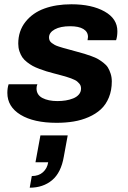

<svg xmlns="http://www.w3.org/2000/svg" viewBox="-20 -559 596 893"><path d="M243.2 12.2Q137.2 12.2 75.7 -25.1Q14.2 -62.5 14.2 -127Q14.2 -149.4 20 -167H153.8Q149.9 -157.7 149.9 -147.9Q149.9 -117.7 177.2 -103.3Q204.6 -88.9 247.1 -88.9Q267.1 -88.9 285.4 -91.8Q303.7 -94.7 320.3 -101.3Q336.9 -107.9 346.9 -119.6Q356.9 -131.3 356.9 -147Q356.9 -153.8 355 -159.7Q353 -165.5 348.4 -170.7Q343.8 -175.8 339.1 -179.9Q334.5 -184.1 325.7 -188Q316.9 -191.9 310.3 -194.6Q303.7 -197.3 292 -200.7Q280.3 -204.1 272.9 -206.3Q265.6 -208.5 251.5 -212.2Q237.3 -215.8 230 -217.8Q209.5 -223.1 196 -227.3Q182.6 -231.4 163.6 -238.5Q144.5 -245.6 132.1 -252.4Q119.6 -259.3 105.7 -270Q91.8 -280.8 83.7 -292.7Q75.7 -304.7 70.3 -320.8Q64.9 -336.9 64.9 -356Q64.9 -415 98.4 -457.3Q131.8 -499.5 186.5 -519.3Q241.2 -539.1 312 -539.1Q406.7 -539.1 466.3 -505.6Q525.9 -472.2 525.9 -414.1Q525.9 -389.6 520 -372.1H387.2Q389.2 -383.8 389.2 -387.2Q389.2 -411.1 367.7 -424.1Q346.2 -437 306.2 -437Q261.2 -437 234.6 -422.4Q208 -407.7 208 -384.8Q208 -377 210.9 -370.6Q213.9 -364.3 220.7 -359.1Q227.5 -354 234.6 -350.1Q241.7 -346.2 253.9 -342.3Q266.1 -338.4 275.4 -335.7Q284.7 -333 300.5 -328.9Q316.4 -324.7 326.2 -321.8Q331.1 -320.3 340.3 -317.9Q362.3 -312 373.5 -308.6Q384.8 -305.2 404.5 -298.1Q424.3 -291 435.3 -284.7Q446.3 -278.3 460.4 -267.6Q474.6 -256.8 481.9 -244.9Q489.3 -232.9 494.6 -216.3Q500 -199.7 500 -180.2Q500 -138.7 486.3 -105.5Q472.7 -72.3 449 -50.5Q425.3 -28.8 392.3 -14.4Q359.4 0 322.5 6.1Q285.6 12.2 243.2 12.2ZM118.2 314 127.9 259.8Q160.2 259.8 179.9 241.9Q199.7 224.1 204.1 195.8H145L168 70.8H294.9L276.9 168.9Q264.2 244.1 222.2 279.1Q180.2 314 118.2 314Z"/></svg>

Font: Archivo
Style: Bold Italic
Weight: 700
Italic angle: -10°
Designer: Hector Gatti
Foundry: Omnibus-Type
Version: Version 2.001